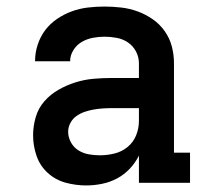

<svg xmlns="http://www.w3.org/2000/svg" viewBox="-20 -558 640 586"><path d="M243 8Q211 8 180 -0.5Q149 -9 125.5 -30.5Q102 -52 91.5 -82.5Q81 -113 81 -145Q81 -173 89 -200.5Q97 -228 115.5 -249Q134 -270 158.5 -284Q183 -298 210 -306.5Q237 -315 265 -317.5Q293 -320 321 -320H404V-365Q404 -384 395 -401Q386 -418 370.5 -428.5Q355 -439 336 -442.5Q317 -446 299 -446Q281 -446 263 -442.5Q245 -439 229.5 -430Q214 -421 204 -405Q194 -389 194 -371Q194 -371 194 -371Q194 -371 194 -371H87Q87 -371 87 -371.5Q87 -372 87 -372Q87 -397 95 -421.5Q103 -446 118 -466Q133 -486 154.5 -500.5Q176 -515 199.5 -523.5Q223 -532 248 -535Q273 -538 299 -538Q324 -538 350 -535Q376 -532 400.5 -523Q425 -514 446.5 -499Q468 -484 483 -462.5Q498 -441 504.5 -416Q511 -391 511 -365V-92H560V0H404V-83Q393 -61 376 -43Q359 -25 337.5 -13.5Q316 -2 291.5 3Q267 8 243 8ZM285 -84Q307 -84 329.5 -89.5Q352 -95 369.5 -109.5Q387 -124 395.5 -145Q404 -166 404 -189V-228H321Q307 -228 293 -227Q279 -226 265 -223.5Q251 -221 238 -216.5Q225 -212 213.5 -204Q202 -196 195 -183Q188 -170 188 -156Q188 -139 196.5 -123.5Q205 -108 219.5 -99Q234 -90 251 -87Q268 -84 285 -84Z"/></svg>

Font: Iosevka Slab Semibold Extended
Style: Regular
Weight: 600
Width: 7
Monospace: yes
Designer: Belleve Invis
Foundry: Belleve Invis
Version: Version 11.1.0; ttfautohint (v1.8.3)